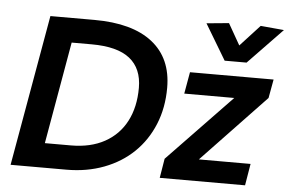

<svg xmlns="http://www.w3.org/2000/svg" viewBox="-52 -825 1352 899"><g transform="rotate(5 624.0 -375.0)"><path d="M28 0 153 -710H360Q538 -710 632.5 -636Q727 -562 727 -423Q727 -329 695 -251Q663 -173 605 -117Q547 -61 466.5 -30.5Q386 0 290 0ZM179 -115H301Q394 -115 460 -151.5Q526 -188 560.5 -254.5Q595 -321 595 -411Q595 -502 536.5 -548.5Q478 -595 357 -595H263ZM729 0 744 -91 1044 -403H809L827 -505H1220L1204 -417L904 -102H1147L1130 0ZM984 -573 884 -740 989 -750 1046 -650 1138 -750 1248 -740 1087 -573Z"/></g></svg>

Font: Livvic SemiBold
Style: Italic
Weight: 600
Italic angle: -10°
Designer: Jacques Le Bailly, Baron von Fonthausen
Version: Version 1.001; ttfautohint (v1.8.2)